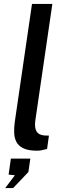

<svg xmlns="http://www.w3.org/2000/svg" viewBox="-20 -763 344 981"><path d="M170 7Q125.5 7 100.2 -5Q75 -17 64.2 -37.2Q53.5 -57.5 52.5 -83.2Q51.5 -109 55 -136.5L143.5 -743H247.5L160.5 -147.5Q155.5 -111.5 166.2 -92.5Q177 -73.5 205 -71L230 -70L220.5 -2Q207 2 193.8 4.5Q180.5 7 170 7ZM6.5 198 56 132.5 24 129 35.5 47.5H135L125 116L47 198Z"/></svg>

Font: Public Sans Thin Medium
Style: Italic
Weight: 500
Italic angle: -8°
Version: Version 2.001